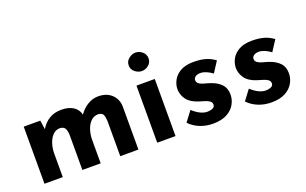

<svg xmlns="http://www.w3.org/2000/svg" viewBox="-79 -1017 2199 1381"><g transform="rotate(-20 1020.5 -327.0)"><path d="M199 -437 209 -368Q234 -411 273.5 -435Q313 -459 367 -459Q420 -459 455.5 -437.5Q491 -416 502 -373Q529 -412 567.5 -435.5Q606 -459 648 -459Q713 -459 751.5 -422.5Q790 -386 791 -328V0H652V-270Q651 -299 643 -317.5Q635 -336 606 -338Q572 -338 548.5 -314.5Q525 -291 513.5 -254.5Q502 -218 502 -179V0H362V-270Q361 -299 351.5 -317.5Q342 -336 313 -338Q280 -338 257.5 -314.5Q235 -291 223.5 -255Q212 -219 212 -181V0H72V-437Z M935 -437H1075V0H935ZM932 -592Q932 -623 956.5 -643Q981 -663 1009 -663Q1037 -663 1060.5 -643Q1084 -623 1084 -592Q1084 -561 1060.5 -541.5Q1037 -522 1009 -522Q981 -522 956.5 -541.5Q932 -561 932 -592Z M1361 9Q1307 9 1260.5 -10Q1214 -29 1182 -63L1240 -140Q1272 -111 1299.5 -98.5Q1327 -86 1349 -86Q1375 -86 1392 -94Q1409 -102 1409 -120Q1409 -137 1395.5 -147Q1382 -157 1361 -163.5Q1340 -170 1316 -177Q1256 -196 1229.5 -232.5Q1203 -269 1203 -312Q1203 -345 1220.5 -378.5Q1238 -412 1276.5 -434.5Q1315 -457 1376 -457Q1431 -457 1469 -446Q1507 -435 1541 -410L1488 -328Q1469 -343 1445.5 -353.5Q1422 -364 1402 -365Q1375 -366 1360 -355.5Q1345 -345 1345 -331Q1344 -312 1359.5 -301Q1375 -290 1399 -284Q1423 -278 1446 -270Q1493 -254 1521 -224.5Q1549 -195 1549 -146Q1549 -106 1528.5 -70.5Q1508 -35 1466.5 -13Q1425 9 1361 9Z M1808 9Q1754 9 1707.5 -10Q1661 -29 1629 -63L1687 -140Q1719 -111 1746.5 -98.5Q1774 -86 1796 -86Q1822 -86 1839 -94Q1856 -102 1856 -120Q1856 -137 1842.5 -147Q1829 -157 1808 -163.5Q1787 -170 1763 -177Q1703 -196 1676.5 -232.5Q1650 -269 1650 -312Q1650 -345 1667.5 -378.5Q1685 -412 1723.5 -434.5Q1762 -457 1823 -457Q1878 -457 1916 -446Q1954 -435 1988 -410L1935 -328Q1916 -343 1892.5 -353.5Q1869 -364 1849 -365Q1822 -366 1807 -355.5Q1792 -345 1792 -331Q1791 -312 1806.5 -301Q1822 -290 1846 -284Q1870 -278 1893 -270Q1940 -254 1968 -224.5Q1996 -195 1996 -146Q1996 -106 1975.5 -70.5Q1955 -35 1913.5 -13Q1872 9 1808 9Z"/></g></svg>

Font: Synthetic
Style: Bold
Weight: 700
Designer: Santiago Orozco
Foundry: Typemade
Version: Version 2.000; ttfautohint (v1.8.4.7-5d5b)